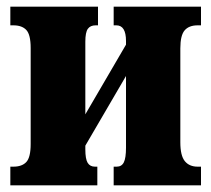

<svg xmlns="http://www.w3.org/2000/svg" viewBox="-20 -556 633 576"><path d="M11 -56H20Q46 -56 59 -70Q72 -84 72 -124V-412Q72 -452 59 -466Q46 -480 20 -480H11V-536H274V-480H267Q251 -480 243.5 -469.5Q236 -459 236 -431V-213L358 -422V-433Q358 -480 329 -480H321V-536H583V-480H573Q547 -480 534 -465Q521 -450 521 -411V-129Q521 -89 534.5 -72.5Q548 -56 573 -56H583V0H321V-56H330Q345 -56 351.5 -69Q358 -82 358 -113V-328L236 -119V-108Q236 -79 243 -67.5Q250 -56 265 -56H272V0H11Z"/></svg>

Font: Noto Serif CondBlack
Style: Regular
Weight: 900
Width: 3
Designer: Monotype Design Team
Foundry: Monotype Imaging Inc.
Version: Version 1.001